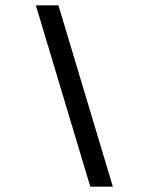

<svg xmlns="http://www.w3.org/2000/svg" viewBox="-20 -703 560 723"><path d="M320 0 115 -683H200L405 0Z"/></svg>

Font: Ropa Sans
Style: Regular
Weight: 400
Designer: Botio Nikoltchev
Foundry: Botjo Nikoltchev
Version: Version 1.002